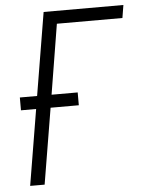

<svg xmlns="http://www.w3.org/2000/svg" viewBox="-53 -777 612 820"><g transform="rotate(-5 253.5 -367.5)"><path d="M43 0 97 -325H32V-380H106L165 -735H507L498 -680H217L168 -380H280V-325H159L105 0Z"/></g></svg>

Font: Iosevka SS04 Light Oblique
Style: Regular
Weight: 300
Italic angle: -9°
Monospace: yes
Designer: Belleve Invis
Foundry: Belleve Invis
Version: Version 19.0.0; ttfautohint (v1.8.4)